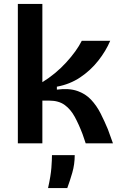

<svg xmlns="http://www.w3.org/2000/svg" viewBox="-20 -731 617 979"><path d="M71 0V-711H196V-312Q264 -354 317.5 -412.5Q371 -471 397 -523H542Q520 -471 481 -421.5Q442 -372 389 -336.5Q336 -301 270 -289V-274Q331 -282 373.5 -267.5Q416 -253 444.5 -222.5Q473 -192 493 -152.5Q513 -113 530 -72L556 0H417L401 -47Q382 -97 361 -135.5Q340 -174 309.5 -196Q279 -218 231 -218H196V0ZM225 228Q239 165 242 124.5Q245 84 245 60H361Q361 107 348.5 150Q336 193 323 228Z"/></svg>

Font: Bricolage Grotesque 12pt SemiBold
Style: Regular
Weight: 600
Designer: Mathieu Triay
Foundry: Atelier Triay
Version: Version 1.001; ttfautohint (v1.8.4.7-5d5b);gftools[0.9.33.de